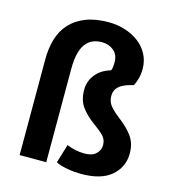

<svg xmlns="http://www.w3.org/2000/svg" viewBox="-109 -811 828 913"><g transform="rotate(15 305.5 -354.5)"><path d="M68 0V-472Q68 -526 81.5 -571.5Q95 -617 125 -650Q155 -683 202 -701.5Q249 -720 315 -720Q357 -720 395 -708Q433 -696 462.5 -674Q492 -652 509.5 -619.5Q527 -587 527 -547Q527 -521 521.5 -500.5Q516 -480 507 -462Q458 -451 437 -432.5Q416 -414 416 -385Q416 -356 433.5 -335.5Q451 -315 477 -295Q521 -262 546.5 -227.5Q572 -193 572 -143Q572 -76 522 -32.5Q472 11 373 11Q358 11 340.5 9.5Q323 8 306 5Q289 2 273.5 -2.5Q258 -7 248 -13L276 -105Q318 -87 364 -87Q402 -87 420.5 -105.5Q439 -124 439 -148Q439 -176 421 -194Q403 -212 367 -238Q329 -266 306.5 -298Q284 -330 284 -380Q284 -422 310 -455Q336 -488 384 -502Q390 -515 390 -543Q390 -580 366 -600Q342 -620 308 -620Q283 -620 263 -611.5Q243 -603 228.5 -584Q214 -565 206.5 -534Q199 -503 199 -458V0Z"/></g></svg>

Font: Mukta
Style: Bold
Weight: 700
Designer: Girish Dalvi and Yashodeep Gholap
Foundry: Ek Type
Version: Version 2.538;PS 1.002;hotconv 16.6.51;makeotf.lib2.5.65220;